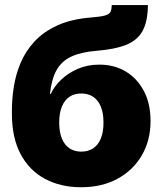

<svg xmlns="http://www.w3.org/2000/svg" viewBox="-20 -748 660 779"><path d="M309.1 11.7Q226.1 11.7 162.6 -22.2Q99.1 -56.2 63.7 -122.6Q28.3 -189 28.3 -286.1V-300.8Q28.3 -346.7 36.1 -396.2Q43.9 -445.8 63.7 -492.9Q83.5 -540 119.6 -579.3Q155.8 -618.7 212.6 -644.8Q269.5 -670.9 351.6 -677.2Q389.2 -680.2 406.5 -685.3Q423.8 -690.4 428.5 -700.4Q433.1 -710.4 433.6 -727.5H580.1Q579.6 -660.6 558.3 -622.3Q537.1 -584 491.5 -565.9Q445.8 -547.9 372.6 -542Q311 -537.1 271.2 -519.3Q231.4 -501.5 210.4 -465.1Q189.5 -428.7 182.6 -367.2H186Q200.2 -397.9 228.3 -424.8Q256.3 -451.7 295.9 -468.8Q335.4 -485.8 383.3 -485.8Q443.4 -485.8 490 -458Q536.6 -430.2 563.7 -378.9Q590.8 -327.6 590.8 -257.3Q590.8 -178.2 555.4 -117.7Q520 -57.1 456.8 -22.7Q393.6 11.7 309.1 11.7ZM309.6 -132.8Q337.4 -132.8 357.7 -146Q377.9 -159.2 388.9 -185.5Q399.9 -211.9 399.9 -250.5Q399.9 -289.6 388.9 -315.9Q377.9 -342.3 357.7 -355.5Q337.4 -368.7 309.6 -368.7Q282.2 -368.7 262.2 -355.5Q242.2 -342.3 231.2 -315.9Q220.2 -289.6 220.2 -250.5Q220.2 -211.9 231.2 -185.5Q242.2 -159.2 262.2 -146Q282.2 -132.8 309.6 -132.8Z"/></svg>

Font: Inter 18pt Black
Style: Regular
Weight: 900
Designer: Rasmus Andersson
Foundry: rsms
Version: Version 4.001;git-66647c0bb